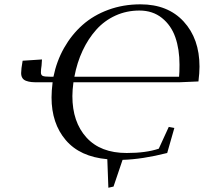

<svg xmlns="http://www.w3.org/2000/svg" viewBox="-20 -732 946 891"><path d="M78.1 -393.1Q78.1 -411.6 85 -450.2L174.8 -456.1L172.9 -428.2Q169.9 -409.7 169.9 -396Q169.9 -383.3 178.5 -379.6Q187 -376 211.9 -376H228Q242.7 -448.2 277.3 -509.5Q312 -570.8 362.8 -616Q413.6 -661.1 482.7 -686.5Q551.8 -711.9 631.8 -711.9Q758.8 -711.9 832.3 -632.1Q905.8 -552.2 905.8 -422.9Q905.8 -394 900.9 -354L809.1 -350.1H320.8Q315.9 -313.5 315.9 -286.1Q315.9 -166 381.1 -94Q446.3 -22 567.9 -22Q657.7 -22 716.8 -42L763.2 -143.1L789.1 -138.2L755.9 -22Q640.1 7.3 548.8 9.8L506.8 133.8L482.9 139.2L478 6.8Q351.1 -4.4 285.2 -81.8Q219.2 -159.2 219.2 -279.8Q219.2 -310.1 224.1 -350.1H155.8Q137.7 -350.1 125.5 -351.3Q113.3 -352.5 101.6 -356.7Q89.8 -360.8 84 -369.9Q78.1 -378.9 78.1 -393.1ZM325.2 -376H811Q813 -395 813 -432.1Q813 -503.4 793.7 -558.8Q774.4 -614.3 731.4 -648.7Q688.5 -683.1 627 -683.1Q567.4 -683.1 515.9 -659.7Q464.4 -636.2 426.8 -594.2Q389.2 -552.2 363.3 -496.8Q337.4 -441.4 325.2 -376Z"/></svg>

Font: Dehuti
Style: Bold-Italic
Weight: 700
Version: Version 1.2